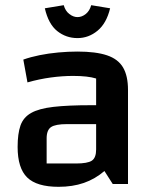

<svg xmlns="http://www.w3.org/2000/svg" viewBox="-20 -710 590 741"><path d="M206 11Q122 11 85 -25Q48 -61 48 -143Q48 -194 59 -225.5Q70 -257 100 -274Q130 -291 186 -297.5Q242 -304 332 -304H381V-231H239Q194 -231 177 -219.5Q160 -208 160 -176V-79H273Q318 -79 334.5 -90Q351 -101 351 -133V-407Q319 -417 262 -417Q221 -417 176.5 -411Q132 -405 86 -392L70 -480Q98 -490 132.5 -497Q167 -504 205 -507.5Q243 -511 279 -511Q350 -511 393 -496.5Q436 -482 455 -449.5Q474 -417 474 -363V0H415L383 -50Q347 -19 303.5 -4Q260 11 206 11ZM279 -563Q235 -563 201 -590Q167 -617 153 -678L226 -690Q232 -668 247.5 -656Q263 -644 279 -644Q296 -644 311 -656Q326 -668 332 -690L405 -678Q391 -620 356.5 -591.5Q322 -563 279 -563Z"/></svg>

Font: Changa Medium
Style: Regular
Weight: 500
Designer: Eduardo Rodriguez Tunni
Foundry: Eduardo Rodriguez Tunni
Version: Version 3.003